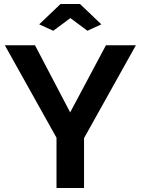

<svg xmlns="http://www.w3.org/2000/svg" viewBox="-20 -935 700 955"><path d="M175 -814 245 -782 330 -845 415 -782 484 -814 378 -915H281ZM154 -710H4L261 -250V0H398V-248L656 -710H507L329 -376Z"/></svg>

Font: FIGSv2-sans-serif
Style: Bold
Weight: 700
Designer: Matt McInerney, Pablo Impallari, Rodrigo Fuenzalida,Mirko Velimirovic
Foundry: Matt McInerney, Pablo Impallari, Rodrigo Fuenzalida
Version: Version 4.021;hotconv 1.0.109;makeotfexe 2.5.65596